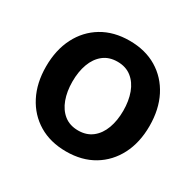

<svg xmlns="http://www.w3.org/2000/svg" viewBox="-127 -689 856 840"><g transform="rotate(30 301.5 -268.5)"><path d="M301.3 11.2Q221.7 11.2 163.1 -23.9Q104.5 -59.1 72.3 -121.8Q40 -184.6 40 -267.6Q40 -351.6 72.3 -414.6Q104.5 -477.5 163.1 -512.7Q221.7 -547.9 301.3 -547.9Q380.9 -547.9 439.5 -512.7Q498 -477.5 530.3 -414.6Q562.5 -351.6 562.5 -267.6Q562.5 -184.6 530.3 -121.8Q498 -59.1 439.5 -23.9Q380.9 11.2 301.3 11.2ZM301.3 -94.7Q343.3 -94.7 372.1 -117.4Q400.9 -140.1 415.3 -179.4Q429.7 -218.8 429.7 -268.1Q429.7 -317.9 415.3 -357.2Q400.9 -396.5 372.1 -419.2Q343.3 -441.9 301.3 -441.9Q258.8 -441.9 230.2 -419.2Q201.7 -396.5 187.3 -357.4Q172.9 -318.4 172.9 -268.1Q172.9 -218.8 187.3 -179.4Q201.7 -140.1 230.2 -117.4Q258.8 -94.7 301.3 -94.7Z"/></g></svg>

Font: V-Inter
Style: SemiBold-600
Weight: 600
Designer: Rasmus Andersson
Foundry: rsms
Version: Version 4.000;git-4146feb